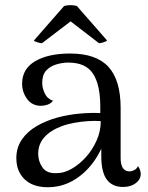

<svg xmlns="http://www.w3.org/2000/svg" viewBox="-20 -734 590 764"><path d="M470 10Q427 10 405 -19.5Q383 -49 383 -114V-203L402 -194Q385 -134 350.5 -87.5Q316 -41 270 -15Q224 11 170 11Q111 11 78 -20.5Q45 -52 45 -105Q45 -146 66.5 -178Q88 -210 125.5 -232Q163 -254 211 -267Q253 -278 297.5 -282Q342 -286 379 -284V-310Q379 -397 350 -441Q321 -485 252 -485Q228 -485 203.5 -477.5Q179 -470 163.5 -453Q148 -436 148 -404Q148 -384 158 -362.5Q168 -341 191 -333Q182 -322 169 -317.5Q156 -313 143 -313Q108 -313 88 -340Q68 -367 68 -401Q68 -460 120 -490.5Q172 -521 259 -521Q363 -521 411.5 -468Q460 -415 460 -305V-105Q460 -52 496 -52Q504 -52 514 -57Q524 -62 529 -73Q535 -65 537.5 -56.5Q540 -48 540 -42Q540 -20 520 -5Q500 10 470 10ZM206 -45Q235 -45 265.5 -62.5Q296 -80 322 -109Q348 -138 364.5 -175Q381 -212 381 -252Q358 -254 329.5 -252Q301 -250 274 -245Q247 -240 226 -232Q182 -216 157 -188.5Q132 -161 132 -122Q132 -92 149 -67.5Q166 -43 206 -45ZM147 -562Q141 -562 129 -565.5Q117 -569 115 -573L235 -710Q241 -712 251 -713Q261 -714 270.5 -713Q280 -712 286 -710L406 -573Q403 -569 391.5 -565.5Q380 -562 374 -562L261 -649Z"/></svg>

Font: Arima
Style: Regular
Weight: 400
Designer: Joana Correia and Natanael Gama
Foundry: NDISCOVER
Version: Version 1.101;gftools[0.9.23]